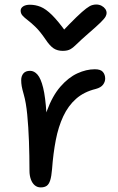

<svg xmlns="http://www.w3.org/2000/svg" viewBox="-20 -803 514 835"><path d="M157 12Q142 12 131.1 2.8Q120.2 -6.4 114.2 -23Q108.2 -39.6 108.2 -60.6Q108.2 -125.8 105.9 -189Q103.6 -252.2 98.4 -305.1Q93.2 -358 83.4 -391.8Q76.6 -415.4 74.4 -428.3Q72.2 -441.2 72.2 -454.4Q72.2 -472.2 81.7 -483.6Q91.2 -495 111 -495Q128.6 -495 143.1 -478.5Q157.6 -462 167.6 -421.6Q177.6 -381.2 182 -309.3Q186.4 -237.4 183.6 -127.2L151.6 -156.4Q159.2 -253 183.5 -319.5Q207.8 -386 242.6 -426Q277.4 -466 316.3 -483.9Q355.2 -501.8 392.6 -501.8Q417.8 -501.8 427.6 -490Q437.4 -478.2 437.4 -461Q437.4 -447.2 428.1 -434.7Q418.8 -422.2 396.6 -416.2Q345 -403.6 310.8 -373.3Q276.6 -343 255.2 -297.4Q233.8 -251.8 222.6 -193.8Q211.4 -135.8 206.4 -67.6Q203.8 -36 198.3 -18.7Q192.8 -1.4 182.9 5.3Q173 12 157 12ZM398.2 -783.4Q411.4 -783.4 421.7 -777.9Q432 -772.4 437.8 -764.2Q443.6 -756 443.6 -746.2Q443.6 -739.4 439 -730.7Q434.4 -722 417.1 -705Q399.8 -688 362.4 -655.8Q332 -629.4 315.6 -613Q299.2 -596.6 286.6 -589.2Q274 -581.8 253 -581.8Q230.2 -581.8 213.7 -592.3Q197.2 -602.8 177.6 -632.2Q154.8 -665.8 135.2 -684.9Q115.6 -704 100.9 -715Q86.2 -726 78 -735.2Q69.8 -744.4 69.8 -756.6Q69.8 -768 80.7 -775.2Q91.6 -782.4 110 -782.4Q134.2 -782.4 156.7 -773.3Q179.2 -764.2 206.1 -737.8Q233 -711.4 271.2 -658L243 -657.6Q285.6 -702.6 312.2 -728.3Q338.8 -754 354.6 -765.8Q370.4 -777.6 380 -780.5Q389.6 -783.4 398.2 -783.4Z"/></svg>

Font: Shantell Sans Light
Style: Regular
Weight: 300
Designer: Stephen Nixon, Anya Danilova, Shantell Martin
Foundry: Arrow Type
Version: Version 1.011;[c5ecc13dd]